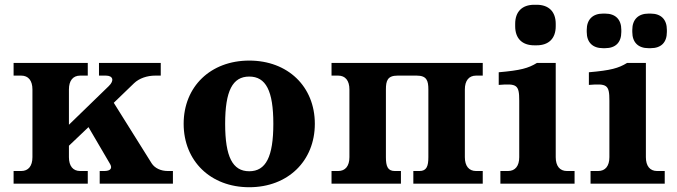

<svg xmlns="http://www.w3.org/2000/svg" viewBox="-20 -770 2837 805"><path d="M616 -85 457 -339 542 -421C564 -442 597 -453 631 -453H654V-506H395V-453H424C453 -453 461 -433 436 -409L269 -247V-395C269 -432 286 -453 316 -453H348V-506H37V-453H69C99 -453 116 -432 116 -395V-111C116 -74 99 -53 69 -53H37V0H348V-53H316C286 -53 269 -74 269 -111V-159L351 -237L440 -85C453 -65 444 -53 417 -53H398V0H705V-53H684C654 -53 629 -65 616 -85Z M1025 -52C955 -52 924 -113 924 -251C924 -389 955 -449 1025 -449C1095 -449 1126 -389 1126 -251C1126 -113 1095 -52 1025 -52ZM750 -251C750 -95 863 15 1025 15C1187 15 1300 -95 1300 -251C1300 -407 1187 -516 1025 -516C863 -516 750 -407 750 -251Z M1598 -111V-395C1598 -432 1605 -453 1647 -453H1727C1769 -453 1776 -432 1776 -395V-111C1776 -74 1769 -53 1739 -53H1713V0H2004V-53H1976C1946 -53 1929 -74 1929 -111V-395C1929 -432 1946 -453 1976 -453H2004V-506H1370V-453H1398C1428 -453 1445 -432 1445 -395V-111C1445 -74 1428 -53 1398 -53H1370V0H1661V-53H1635C1605 -53 1598 -74 1598 -111Z M2310 -111V-506H2231C2195 -484 2163 -475 2071 -467V-414C2147 -420 2157 -415 2157 -348V-111C2157 -74 2140 -53 2110 -53H2078V0H2389V-53H2357C2327 -53 2310 -74 2310 -111ZM2140 -660C2140 -609 2169 -580 2220 -580H2230C2281 -580 2310 -609 2310 -660V-670C2310 -721 2281 -750 2230 -750H2220C2169 -750 2140 -721 2140 -670Z M2688 -111V-506H2609C2573 -484 2541 -475 2449 -467V-414C2525 -420 2535 -415 2535 -348V-111C2535 -74 2518 -53 2488 -53H2456V0H2767V-53H2735C2705 -53 2688 -74 2688 -111ZM2440 -636C2440 -592 2465 -568 2508 -568H2517C2561 -568 2585 -592 2585 -636V-645C2585 -688 2561 -713 2517 -713H2508C2465 -713 2440 -688 2440 -645ZM2631 -636C2631 -592 2656 -568 2699 -568H2708C2752 -568 2776 -592 2776 -636V-645C2776 -688 2752 -713 2708 -713H2699C2656 -713 2631 -688 2631 -645Z"/></svg>

Font: LT Superior Serif ExtraBold
Style: Regular
Weight: 800
Designer: Daniel Lyons
Foundry: LyonsType
Version: Version 2.120;FEAKit 1.0